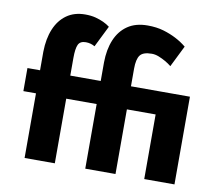

<svg xmlns="http://www.w3.org/2000/svg" viewBox="-77 -792 1013 885"><g transform="rotate(10 429.0 -350.0)"><path d="M793.5 0H652V-302.5H517.5V0H376V-302.5H233.5V0H92V-302.5H33V-410.5H92V-497.5Q93 -558.5 111.8 -603.8Q130.5 -649 166.2 -674.5Q202 -700 253 -700Q280 -700 301.5 -694.5Q343 -683.5 369.5 -663L320 -563Q300.5 -574.5 277.5 -574.5Q251 -574.5 242.2 -555.5Q233.5 -536.5 233.5 -493.5V-410.5H376V-497.5Q376.5 -558 395.5 -603.5Q414.5 -649 451.8 -674.5Q489 -700 545 -700Q587 -700 620.5 -690Q684 -671 729.5 -633.5L680 -533.5Q654 -554.5 619 -568.5Q602.5 -575 586.5 -575Q545.5 -575 531.5 -556Q517.5 -537 517.5 -493.5V-410.5H793.5Z"/></g></svg>

Font: Lucymar Sans
Style: Bold
Weight: 700
Foundry: The League of Moveable Type (original font) / Main changes by Cristiano Sobral with portions from Mirco Monsees
Version: Version 2.001;August 30, 2020;FontCreator 13.0.0.2681 64-bit